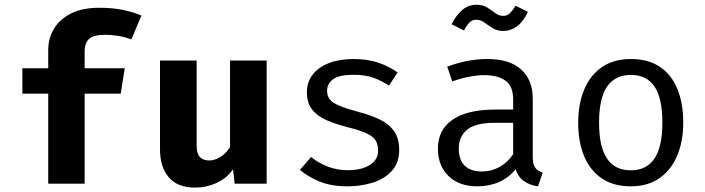

<svg xmlns="http://www.w3.org/2000/svg" viewBox="-20 -792 3040 828"><path d="M408 -758.5Q466 -758.5 510.5 -749.2Q555 -740 590 -725L546.5 -622Q519 -632.5 490 -637.2Q461 -642 432.5 -642Q385.5 -642 365.2 -625Q345 -608 345 -568.5V-497.5H518L500.5 -388H345V0H188V-388H76.5V-497.5H188V-574.5Q188 -627 213 -668.5Q238 -710 287 -734.2Q336 -758.5 408 -758.5Z M828 -531V-167.5Q828 -129 842.2 -114.5Q856.5 -100 882 -100Q906.5 -100 931 -115.5Q955.5 -131 972 -157.5V-531H1130V0H992L985 -62Q958 -23 914 -3Q870 17 822 17Q745 17 707.5 -27.8Q670 -72.5 670 -148V-531Z M1479.5 -58Q1540 -58 1575.2 -80.8Q1610.5 -103.5 1610.5 -141.5Q1610.5 -165.5 1601.8 -183Q1593 -200.5 1566 -214.5Q1539 -228.5 1483 -242.5Q1428.5 -256 1388.2 -273.8Q1348 -291.5 1325.8 -320Q1303.5 -348.5 1303.5 -394Q1303.5 -438.5 1328.8 -470.8Q1354 -503 1399 -520.2Q1444 -537.5 1503.5 -537.5Q1567 -537.5 1614.2 -520.8Q1661.5 -504 1694.5 -479.5L1657.5 -422.5Q1627.5 -443 1591.5 -456.2Q1555.5 -469.5 1504.5 -469.5Q1442.5 -469.5 1416.5 -450.2Q1390.5 -431 1390.5 -400.5Q1390.5 -377.5 1403.2 -362.2Q1416 -347 1446.5 -334.8Q1477 -322.5 1530.5 -308Q1582 -294.5 1620.2 -275.5Q1658.5 -256.5 1680 -225.5Q1701.5 -194.5 1701.5 -145.5Q1701.5 -89.5 1669.5 -54.8Q1637.5 -20 1586.8 -4.2Q1536 11.5 1479.5 11.5Q1408 11.5 1357.8 -9.2Q1307.5 -30 1273.5 -59.5L1321.5 -115Q1352.5 -89.5 1392.8 -73.8Q1433 -58 1479.5 -58Z M2277.5 -115Q2277.5 -83.5 2288 -69Q2298.5 -54.5 2320.5 -47.5L2300 11.5Q2266 7 2240.5 -10.2Q2215 -27.5 2203.5 -62.5Q2175 -26 2132.5 -7.2Q2090 11.5 2038.5 11.5Q1959.5 11.5 1914 -33Q1868.5 -77.5 1868.5 -151Q1868.5 -232.5 1932 -276Q1995.5 -319.5 2115.5 -319.5H2193V-363.5Q2193 -420.5 2159.8 -444.2Q2126.5 -468 2067.5 -468Q2041.5 -468 2006.5 -461.8Q1971.5 -455.5 1930.5 -441L1908.5 -504.5Q1957 -522.5 1999.5 -530Q2042 -537.5 2080.5 -537.5Q2179 -537.5 2228.2 -491.8Q2277.5 -446 2277.5 -367.5ZM2060 -52.5Q2099 -52.5 2134.5 -72.2Q2170 -92 2193 -127V-262.5H2117Q2030 -262.5 1994.2 -232.5Q1958.5 -202.5 1958.5 -152Q1958.5 -103 1983.8 -77.8Q2009 -52.5 2060 -52.5ZM2150.5 -658.5Q2124 -658.5 2104.8 -670.5Q2085.5 -682.5 2069 -694.8Q2052.5 -707 2034 -707Q2017 -707 2005 -695.2Q1993 -683.5 1981 -660.5L1927.5 -687.5Q1945 -723 1971.5 -747.2Q1998 -771.5 2034.5 -771.5Q2062.5 -771.5 2081.2 -759.5Q2100 -747.5 2116 -735.5Q2132 -723.5 2150.5 -723.5Q2165.5 -723.5 2177.8 -734.2Q2190 -745 2203.5 -767.5L2256.5 -740.5Q2237 -699 2210 -678.8Q2183 -658.5 2150.5 -658.5Z M2701 -537.5Q2775.5 -537.5 2825.8 -503.8Q2876 -470 2901.2 -408.5Q2926.5 -347 2926.5 -263.5Q2926.5 -183 2900.5 -121Q2874.5 -59 2824.2 -23.8Q2774 11.5 2700 11.5Q2626 11.5 2575.5 -22.5Q2525 -56.5 2499.2 -118.2Q2473.5 -180 2473.5 -262.5Q2473.5 -344 2499.5 -406Q2525.5 -468 2576.2 -502.8Q2627 -537.5 2701 -537.5ZM2701 -469Q2633 -469 2598.2 -418.8Q2563.5 -368.5 2563.5 -262.5Q2563.5 -158.5 2597.8 -108Q2632 -57.5 2700 -57.5Q2768 -57.5 2802.2 -108Q2836.5 -158.5 2836.5 -263.5Q2836.5 -368.5 2802.5 -418.8Q2768.5 -469 2701 -469Z"/></svg>

Font: Fast_Mono
Style: Regular
Weight: 400
Monospace: yes
Designer: Carrois Corporate, Edenspiekermann AG, Nikita Prokopov
Foundry: Carrois Corporate, Edenspiekermann AG, Nikita Prokopov
Version: Version 5.002